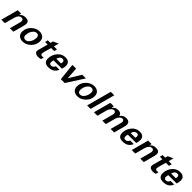

<svg xmlns="http://www.w3.org/2000/svg" viewBox="677 -2984 5259 5259"><g transform="rotate(45 3306.5 -354.5)"><path d="M560.5 -402.3C560.5 -476.6 517.3 -513.7 430.7 -513.7C386.4 -513.7 352.1 -508.1 327.6 -497.1C303.2 -486 276 -464.5 246.1 -432.6L263.7 -500H128.9L-4.9 0H129.9L205.1 -279.3C216.1 -322.3 233.7 -358.6 257.8 -388.2C281.9 -417.8 313.2 -432.6 351.6 -432.6C395.2 -432.6 417 -409.5 417 -363.3C417 -343.8 413.7 -322.6 407.2 -299.8L326.2 0H460.9L551.8 -339.8C557.6 -364.6 560.5 -385.4 560.5 -402.3Z M1165 -327.1C1165 -386.4 1147.1 -432.3 1111.3 -464.8C1075.5 -497.4 1027.3 -513.7 966.8 -513.7C877.6 -513.7 798.8 -479.3 730.5 -410.6C662.1 -342 627.9 -263 627.9 -173.8C627.9 -114.6 645.8 -68.5 681.6 -35.6C717.4 -2.8 765.6 13.7 826.2 13.7C915.4 13.7 994.1 -20.8 1062.5 -89.8C1130.9 -158.9 1165 -238 1165 -327.1ZM1029.3 -332C1029.3 -296.2 1022.9 -259.1 1010.3 -220.7C997.6 -182.3 976.7 -147.9 947.8 -117.7C918.8 -87.4 885.7 -72.3 848.6 -72.3C790.7 -72.3 761.7 -104.5 761.7 -168.9C761.7 -204.8 768.2 -241.9 781.2 -280.3C794.3 -318.7 815.3 -352.9 844.2 -382.8C873.2 -412.8 906.2 -427.7 943.4 -427.7C1000.7 -427.7 1029.3 -395.8 1029.3 -332Z M1649.4 -500H1530.3L1570.3 -647.5L1416 -577.1L1395.5 -500H1294.9L1273.4 -415H1373L1293.9 -121.1C1290.7 -109.4 1289.1 -98.6 1289.1 -88.9C1289.1 -55.7 1301.9 -30.6 1327.6 -13.7C1353.4 3.3 1383.8 11.7 1418.9 11.7C1456.1 11.7 1492.2 6.2 1527.3 -4.9L1548.8 -89.8C1531.9 -84 1514.6 -81.1 1497.1 -81.1C1456.1 -81.1 1435.5 -98.3 1435.5 -132.8C1435.5 -146.5 1440.3 -171.7 1449.7 -208.5C1459.1 -245.3 1470.7 -286.9 1484.4 -333.5C1498 -380 1505.9 -407.2 1507.8 -415H1627Z M2141.6 -353.5C2141.6 -406.9 2127 -446.9 2097.7 -473.6C2068.4 -500.3 2026.4 -513.7 1971.7 -513.7C1877.9 -513.7 1800.5 -476.6 1739.3 -402.3C1678.1 -328.1 1647.5 -242.8 1647.5 -146.5C1647.5 -39.7 1706.1 13.7 1823.2 13.7C1959.3 13.7 2048.2 -42.6 2089.8 -155.3H1954.1C1945 -131.2 1931.3 -111.2 1913.1 -95.2C1894.9 -79.3 1873.4 -71.3 1848.6 -71.3C1803.1 -71.3 1780.3 -93.4 1780.3 -137.7C1780.3 -159.2 1784.8 -187.5 1793.9 -222.7H2117.2C2133.5 -272.8 2141.6 -316.4 2141.6 -353.5ZM2007.8 -359.4C2007.8 -348.3 2005.2 -331.1 2000 -307.6H1817.4C1826.5 -342.8 1841.1 -371.7 1861.3 -394.5C1881.5 -417.3 1907.9 -428.7 1940.4 -428.7C1985.4 -428.7 2007.8 -405.6 2007.8 -359.4Z M2770.5 -500H2627L2416 -151.4L2390.6 -500H2247.1L2299.8 0H2450.2Z M3286.1 -327.1C3286.1 -386.4 3268.2 -432.3 3232.4 -464.8C3196.6 -497.4 3148.4 -513.7 3087.9 -513.7C2998.7 -513.7 2919.9 -479.3 2851.6 -410.6C2783.2 -342 2749 -263 2749 -173.8C2749 -114.6 2766.9 -68.5 2802.7 -35.6C2838.5 -2.8 2886.7 13.7 2947.3 13.7C3036.5 13.7 3115.2 -20.8 3183.6 -89.8C3252 -158.9 3286.1 -238 3286.1 -327.1ZM3150.4 -332C3150.4 -296.2 3144 -259.1 3131.3 -220.7C3118.7 -182.3 3097.8 -147.9 3068.8 -117.7C3039.9 -87.4 3006.8 -72.3 2969.7 -72.3C2911.8 -72.3 2882.8 -104.5 2882.8 -168.9C2882.8 -204.8 2889.3 -241.9 2902.3 -280.3C2915.4 -318.7 2936.4 -352.9 2965.3 -382.8C2994.3 -412.8 3027.3 -427.7 3064.5 -427.7C3121.7 -427.7 3150.4 -395.8 3150.4 -332Z M3646.5 -721.7H3511.7L3317.4 0H3452.1Z M4461.9 -394.5C4461.9 -434.2 4450.5 -464 4427.7 -483.9C4404.9 -503.7 4373 -513.7 4332 -513.7C4308.6 -513.7 4288.6 -512 4272 -508.8C4255.4 -505.5 4238.8 -498.9 4222.2 -488.8C4205.6 -478.7 4193 -469.9 4184.6 -462.4L4139.6 -420.9C4138.3 -424.8 4136.7 -431 4134.8 -439.5C4132.8 -447.9 4130.9 -454.1 4128.9 -458C4113.9 -495.1 4074.5 -513.7 4010.7 -513.7C3980.8 -513.7 3956.1 -510.3 3936.5 -503.4C3917 -496.6 3900.1 -486.8 3885.7 -474.1L3832 -427.7L3850.6 -500H3715.8L3582 0H3716.8L3794.9 -290C3804 -323.2 3822.1 -354.8 3849.1 -384.8C3876.1 -414.7 3905.6 -429.7 3937.5 -429.7C3957.7 -429.7 3972.8 -423.2 3982.9 -410.2C3993 -397.1 3998 -380.5 3998 -360.4C3998 -350.6 3996.1 -337.2 3992.2 -320.3L3906.2 0H4041L4119.1 -290C4128.3 -323.2 4146 -354.8 4172.4 -384.8C4198.7 -414.7 4227.5 -429.7 4258.8 -429.7C4279 -429.7 4294.3 -423 4304.7 -409.7C4315.1 -396.3 4320.3 -379.2 4320.3 -358.4C4320.3 -344.7 4318.4 -332 4314.5 -320.3L4228.5 0H4364.3L4452.1 -329.1C4458.7 -353.2 4461.9 -375 4461.9 -394.5Z M5019.5 -353.5C5019.5 -406.9 5004.9 -446.9 4975.6 -473.6C4946.3 -500.3 4904.3 -513.7 4849.6 -513.7C4755.9 -513.7 4678.4 -476.6 4617.2 -402.3C4556 -328.1 4525.4 -242.8 4525.4 -146.5C4525.4 -39.7 4584 13.7 4701.2 13.7C4837.2 13.7 4926.1 -42.6 4967.8 -155.3H4832C4822.9 -131.2 4809.2 -111.2 4791 -95.2C4772.8 -79.3 4751.3 -71.3 4726.6 -71.3C4681 -71.3 4658.2 -93.4 4658.2 -137.7C4658.2 -159.2 4662.8 -187.5 4671.9 -222.7H4995.1C5011.4 -272.8 5019.5 -316.4 5019.5 -353.5ZM4885.7 -359.4C4885.7 -348.3 4883.1 -331.1 4877.9 -307.6H4695.3C4704.4 -342.8 4719.1 -371.7 4739.3 -394.5C4759.4 -417.3 4785.8 -428.7 4818.4 -428.7C4863.3 -428.7 4885.7 -405.6 4885.7 -359.4Z M5611.3 -402.3C5611.3 -476.6 5568 -513.7 5481.4 -513.7C5437.2 -513.7 5402.8 -508.1 5378.4 -497.1C5354 -486 5326.8 -464.5 5296.9 -432.6L5314.5 -500H5179.7L5045.9 0H5180.7L5255.9 -279.3C5266.9 -322.3 5284.5 -358.6 5308.6 -388.2C5332.7 -417.8 5363.9 -432.6 5402.3 -432.6C5446 -432.6 5467.8 -409.5 5467.8 -363.3C5467.8 -343.8 5464.5 -322.6 5458 -299.8L5377 0H5511.7L5602.5 -339.8C5608.4 -364.6 5611.3 -385.4 5611.3 -402.3Z M6094.7 -500H5975.6L6015.6 -647.5L5861.3 -577.1L5840.8 -500H5740.2L5718.8 -415H5818.4L5739.3 -121.1C5736 -109.4 5734.4 -98.6 5734.4 -88.9C5734.4 -55.7 5747.2 -30.6 5772.9 -13.7C5798.7 3.3 5829.1 11.7 5864.3 11.7C5901.4 11.7 5937.5 6.2 5972.7 -4.9L5994.1 -89.8C5977.2 -84 5960 -81.1 5942.4 -81.1C5901.4 -81.1 5880.9 -98.3 5880.9 -132.8C5880.9 -146.5 5885.6 -171.7 5895 -208.5C5904.5 -245.3 5916 -286.9 5929.7 -333.5C5943.4 -380 5951.2 -407.2 5953.1 -415H6072.3Z M6586.9 -353.5C6586.9 -406.9 6572.3 -446.9 6543 -473.6C6513.7 -500.3 6471.7 -513.7 6417 -513.7C6323.2 -513.7 6245.8 -476.6 6184.6 -402.3C6123.4 -328.1 6092.8 -242.8 6092.8 -146.5C6092.8 -39.7 6151.4 13.7 6268.6 13.7C6404.6 13.7 6493.5 -42.6 6535.2 -155.3H6399.4C6390.3 -131.2 6376.6 -111.2 6358.4 -95.2C6340.2 -79.3 6318.7 -71.3 6293.9 -71.3C6248.4 -71.3 6225.6 -93.4 6225.6 -137.7C6225.6 -159.2 6230.1 -187.5 6239.3 -222.7H6562.5C6578.8 -272.8 6586.9 -316.4 6586.9 -353.5ZM6453.1 -359.4C6453.1 -348.3 6450.5 -331.1 6445.3 -307.6H6262.7C6271.8 -342.8 6286.5 -371.7 6306.6 -394.5C6326.8 -417.3 6353.2 -428.7 6385.7 -428.7C6430.7 -428.7 6453.1 -405.6 6453.1 -359.4Z"/></g></svg>

Font: FreeUniversal
Style: BoldItalic
Weight: 700
Italic angle: -11°
Version: Version 1.001